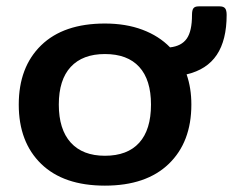

<svg xmlns="http://www.w3.org/2000/svg" viewBox="-20 -569 742 604"><path d="M39 -240Q39 -358 109.5 -426.5Q180 -495 310 -495Q376 -495 428 -475.5Q480 -456 515 -420Q551 -424 567.5 -447.5Q584 -471 584 -522Q584 -537 588.5 -543Q593 -549 605 -549H671Q683 -549 688 -543Q693 -537 693 -522Q693 -443 662 -396.5Q631 -350 567 -335Q582 -292 582 -240Q582 -122 511 -53.5Q440 15 310 15Q180 15 109.5 -53.5Q39 -122 39 -240ZM455 -240Q455 -318 418 -358.5Q381 -399 310 -399Q240 -399 202.5 -358.5Q165 -318 165 -240Q165 -162 202.5 -120.5Q240 -79 310 -79Q381 -79 418 -120Q455 -161 455 -240Z"/></svg>

Font: Mitr
Style: Regular
Weight: 400
Designer: Thanarat Vachiruckul
Foundry: Cadson Demak
Version: Version 1.003